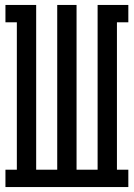

<svg xmlns="http://www.w3.org/2000/svg" viewBox="-20 -755 540 775"><path d="M2 0V-70H48V-665H2V-735H126V-70H211V-735H289V-70H374V-735H498V-665H452V-70H498V0Z"/></svg>

Font: Iosevka Slab
Style: Regular
Weight: 400
Monospace: yes
Designer: Belleve Invis
Foundry: Belleve Invis
Version: Version 11.2.4; ttfautohint (v1.8.3)